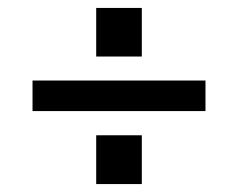

<svg xmlns="http://www.w3.org/2000/svg" viewBox="-20 -489 600 484"><path d="M62 -286H498V-209H62ZM222.5 -148H337.5V-25H222.5ZM222.5 -469H337.5V-346.5H222.5Z"/></svg>

Font: HK Grotesk Medium
Style: Italic
Weight: 500
Italic angle: -8°
Designer: Alfredo Marco Pradil
Foundry: Hanken Design Co.
Version: Version 3.004